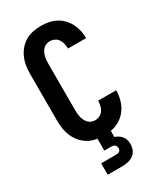

<svg xmlns="http://www.w3.org/2000/svg" viewBox="-235 -831 969 1139"><g transform="rotate(-30 250.0 -261.5)"><path d="M248 8Q220 8 192 2.5Q164 -3 140 -17.5Q116 -32 98 -53.5Q80 -75 69 -101Q58 -127 54 -154.5Q50 -182 50 -210V-525Q50 -553 54 -580.5Q58 -608 69 -634Q80 -660 98 -681.5Q116 -703 140 -717.5Q164 -732 192 -737.5Q220 -743 248 -743Q274 -743 300 -738Q326 -733 349 -721Q372 -709 390.5 -690Q409 -671 421 -647.5Q433 -624 438.5 -598Q444 -572 444 -546H320Q320 -562 316.5 -578.5Q313 -595 304 -609Q295 -623 279.5 -630.5Q264 -638 248 -638Q235 -638 223 -633.5Q211 -629 202 -619.5Q193 -610 187.5 -598.5Q182 -587 179 -575Q176 -563 175 -550Q174 -537 174 -525V-210Q174 -198 175 -185Q176 -172 179 -160Q182 -148 187.5 -136.5Q193 -125 202 -115.5Q211 -106 223 -101.5Q235 -97 248 -97Q264 -97 279.5 -104.5Q295 -112 304 -126Q313 -140 316.5 -156.5Q320 -173 320 -189H444Q444 -163 438.5 -137Q433 -111 421 -87.5Q409 -64 390.5 -45Q372 -26 349 -14Q326 -2 300 3Q274 8 248 8ZM150 220V142H250Q256 142 262 141Q268 140 273.5 137Q279 134 282 128.5Q285 123 285 116Q285 110 282.5 103.5Q280 97 275 93Q270 89 263.5 87.5Q257 86 250 86H204V0H296V46Q310 50 322 58Q334 66 342.5 77Q351 88 354.5 102Q358 116 358 130Q358 150 350 169Q342 188 326 199.5Q310 211 290 215.5Q270 220 250 220Z"/></g></svg>

Font: Iosevka SS04 Extrabold
Style: Regular
Weight: 800
Monospace: yes
Designer: Belleve Invis
Foundry: Belleve Invis
Version: Version 19.0.0; ttfautohint (v1.8.4)